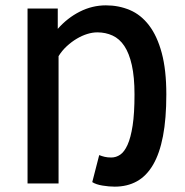

<svg xmlns="http://www.w3.org/2000/svg" viewBox="-20 -686 691 718"><path d="M409 12Q388 12 363.5 8Q339 4 325 -5L351 -106Q361 -102 371.5 -99.5Q382 -97 396 -97Q414 -97 429.5 -107.5Q445 -118 457 -144.5Q469 -171 476 -216.5Q483 -262 483 -333Q483 -398 473 -442.5Q463 -487 445 -514Q427 -541 401 -553Q375 -565 344 -565Q326 -565 306.5 -559Q287 -553 267.5 -541.5Q248 -530 230 -513.5Q212 -497 199 -476V0H83V-654H196V-578Q232 -619 278.5 -642.5Q325 -666 376 -666Q424 -666 465.5 -648.5Q507 -631 537.5 -591Q568 -551 585 -487.5Q602 -424 602 -333Q602 -242 589.5 -177Q577 -112 552.5 -70Q528 -28 492 -8Q456 12 409 12Z"/></svg>

Font: Processing Sans Pro Semibold
Style: Regular
Weight: 600
Designer: Paul D. Hunt
Foundry: Adobe Systems Incorporated
Version: Version 2.020;PS 2.000;hotconv 1.0.86;makeotf.lib2.5.63406